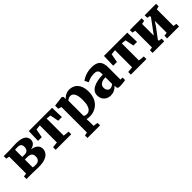

<svg xmlns="http://www.w3.org/2000/svg" viewBox="238 -1811 3294 3294"><g transform="rotate(-45 1885.0 -163.5)"><path d="M329.5 4Q301.5 4 270.8 3Q240 2 211.2 1Q182.5 0 160.5 0H34.5V-61.5L96.5 -71V-481L36.5 -493V-553.5H164Q182.5 -553.5 212.5 -555.2Q242.5 -557 275.2 -558.5Q308 -560 333.5 -560Q425 -560 475.8 -540.8Q526.5 -521.5 546.8 -491Q567 -460.5 567 -425Q567 -373.5 534 -344.2Q501 -315 448.5 -304.5Q493.5 -299 528 -282.2Q562.5 -265.5 582.2 -236.8Q602 -208 602 -166.5Q602 -122 575.5 -83Q549 -44 489.5 -20Q430 4 329.5 4ZM311.5 -59.5Q374 -59.5 398 -88Q422 -116.5 422 -160.5Q422 -215 391.8 -235.8Q361.5 -256.5 313.5 -256.5H251.5V-66Q257.5 -64.5 267 -63Q276.5 -61.5 288.2 -60.5Q300 -59.5 311.5 -59.5ZM251.5 -319H310.5Q345 -319 364.8 -332.2Q384.5 -345.5 392.8 -367.8Q401 -390 401 -416.5Q401 -441 393.2 -459Q385.5 -477 366.5 -486.8Q347.5 -496.5 313.5 -496.5Q297 -496.5 281.5 -495.8Q266 -495 251.5 -493.5Z M743.5 0V-64L847 -74.5V-489.5L758 -480.5L728 -322.5H637.5L644.5 -553.5H1209L1216.5 -322.5H1127L1095.5 -480.5L1013 -489.5V-74.5L1121 -64V0Z M1272.5 241.5V181.5L1332.5 168.5V-449.5L1272.5 -467.5V-543L1451.5 -566.5H1454.5L1481.5 -545.5L1481 -491.5Q1494.5 -509.5 1517 -527Q1539.5 -544.5 1569.8 -556Q1600 -567.5 1635 -567.5Q1695 -567.5 1744 -539.8Q1793 -512 1822 -452Q1851 -392 1851 -295.5Q1851 -234.5 1832.2 -179.2Q1813.5 -124 1775.8 -81Q1738 -38 1683 -13.5Q1628 11 1554.5 11Q1537 11 1518.8 7.8Q1500.5 4.5 1490.5 1L1493.5 81V168.5L1578 181.5V241.5ZM1557 -53.5Q1590 -53.5 1617.5 -75Q1645 -96.5 1661.2 -145.5Q1677.5 -194.5 1677.5 -278Q1677.5 -331 1670 -368.8Q1662.5 -406.5 1648.8 -430.5Q1635 -454.5 1616.2 -465.8Q1597.5 -477 1575.5 -477Q1557 -477 1541 -471.5Q1525 -466 1512.8 -457.8Q1500.5 -449.5 1493.5 -441V-75Q1500.5 -66.5 1517.5 -60Q1534.5 -53.5 1557 -53.5Z M2072.5 11Q2027 11 1988.8 -9Q1950.5 -29 1927.8 -66.8Q1905 -104.5 1905 -158.5Q1905 -204 1929.2 -238.2Q1953.5 -272.5 1997.2 -295.2Q2041 -318 2099.8 -329.5Q2158.5 -341 2227 -341.5V-363Q2227 -397 2219.5 -418.5Q2212 -440 2191 -450.5Q2170 -461 2129 -461Q2072 -461 2029.5 -445.8Q1987 -430.5 1963 -419.5L1929 -489.5Q1942.5 -500.5 1977 -518.8Q2011.5 -537 2062 -551.8Q2112.5 -566.5 2173 -566.5Q2251.5 -566.5 2297 -543.8Q2342.5 -521 2362 -475.8Q2381.5 -430.5 2381.5 -362.5V-66L2432 -65.5V-4.5Q2420.5 -2 2397.2 1.5Q2374 5 2347.2 7.8Q2320.5 10.5 2299 10.5Q2260.5 10.5 2248 -0.5Q2235.5 -11.5 2235.5 -43V-67Q2223 -50.5 2200.2 -32.2Q2177.5 -14 2145.2 -1.5Q2113 11 2072.5 11ZM2150.5 -80Q2168.5 -80 2190.2 -90.5Q2212 -101 2227 -116V-276.5Q2172.5 -276.5 2139.2 -262Q2106 -247.5 2091.2 -224.8Q2076.5 -202 2076.5 -175Q2076.5 -145 2085.8 -124Q2095 -103 2111.5 -91.5Q2128 -80 2150.5 -80Z M2567.5 0V-64L2671 -74.5V-489.5L2582 -480.5L2552 -322.5H2461.5L2468.5 -553.5H3033L3040.5 -322.5H2951L2919.5 -480.5L2837 -489.5V-74.5L2945 -64V0Z M3094.5 0V-64L3153 -73.5V-479.5L3096 -491.5V-553.5H3381.5V-491.5L3318.5 -479.5V-195L3370.5 -265.5L3510 -454.5V-479.5L3455.5 -491.5V-553.5H3732.5V-491.5L3675 -478.5V-73.5L3735.5 -64V0H3446.5V-64L3510 -73.5V-363L3459.5 -284L3318.5 -97V-71L3377 -64V0Z"/></g></svg>

Font: Merriweather 24pt Black
Style: Regular
Weight: 900
Designer: Eben Sorkin
Foundry: Eben Sorkin
Version: Version 2.100